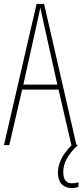

<svg xmlns="http://www.w3.org/2000/svg" viewBox="-20 -734 417 971"><path d="M377 188V211Q361 217 342 217Q310 217 291.5 197Q273 177 273 140Q273 68 343 0H341L276 -281H92L27 0H0L165 -714H203L366 -3L373 0Q335 37 317.5 69Q300 101 300 136Q300 193 344 193Q362 193 377 188ZM270 -306 202 -612 184 -695Q173 -641 166 -612L98 -306Z"/></svg>

Font: Noto Sans Display Thin Cond
Style: Regular
Weight: 250
Width: 3
Designer: Monotype Design team
Foundry: Monotype Imaging Inc.
Version: Version 1.000